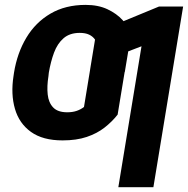

<svg xmlns="http://www.w3.org/2000/svg" viewBox="-20 -573 780 797"><path d="M259.3 -106.9Q281.2 -106.9 298.3 -112.8Q315.4 -118.7 328.6 -128.9L357.4 -304.2H502.4L468.3 -97.2Q445.3 -67.9 414.1 -43.5Q382.8 -19 340.1 -4.6Q297.4 9.8 239.7 9.8Q157.7 9.8 108.6 -25.4Q59.6 -60.5 42 -121.3Q24.4 -182.1 36.1 -257.3L38.1 -271Q51.3 -353 89.4 -416.5Q127.4 -480 189.5 -516.4Q251.5 -552.7 335.4 -552.7Q387.7 -552.7 426 -534.7Q464.4 -516.6 489 -489.5Q513.7 -462.4 524.9 -435.5L498 -273.9L354 -284.2L374.5 -408.7Q365.2 -421.9 349.9 -429.2Q334.5 -436.5 311 -436.5Q269.5 -436.5 243.9 -414.3Q218.3 -392.1 204.3 -354.5Q190.4 -316.9 182.6 -271L181.2 -257.3Q174.3 -214.8 178 -180.9Q181.6 -147 200.7 -127Q219.7 -106.9 259.3 -106.9ZM740.2 -545.9 616.7 204.1H471.2L567.4 -380.9L443.8 -333.5L467.3 -474.6L640.1 -545.9Z"/></svg>

Font: Inter 16pt
Style: Bold Italic
Weight: 700
Italic angle: -9.3988°
Version: Version 4.001;git-66647c0bb